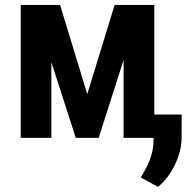

<svg xmlns="http://www.w3.org/2000/svg" viewBox="-20 -548 766 763"><path d="M326.7 -173.8 435.5 -528.3H541L372.1 0H281.2L110.8 -528.3H218.8ZM184.1 -528.3V0H62.5V-528.3ZM471.2 0V-528.3H593.3V0ZM702.1 -92.8 701.7 -2.4Q701.7 50.8 675.8 105.2Q649.9 159.7 607.9 194.8L539.6 157.2Q552.7 135.3 564.2 112.5Q575.7 89.8 583 63.2Q590.3 36.6 590.3 3.4V-92.8Z"/></svg>

Font: Roboto Condensed SemiBold
Style: Regular
Weight: 600
Designer: Christian Robertson
Foundry: Google
Version: Version 3.008; 2023